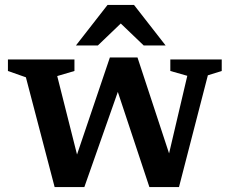

<svg xmlns="http://www.w3.org/2000/svg" viewBox="-20 -747 938 775"><path d="M736 -441 667.5 -460.5V-507H875V-460.5L819 -443L702.5 8H583L437.5 -430.5L476 -434L320.5 8H200.5L84.5 -435L12 -460.5V-507H280.5V-460.5L211 -440L306.5 -61.5L270.5 -63L423.5 -515H535L681.5 -70L649 -70.5ZM286.5 -563.5 414 -727H521L648.5 -563.5H560L452 -667H483L375 -563.5Z"/></svg>

Font: Newsreader 7pt Medium
Style: Regular
Weight: 500
Designer: Hugues Gentile
Foundry: Production Type
Version: Version 1.003